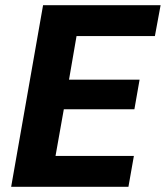

<svg xmlns="http://www.w3.org/2000/svg" viewBox="-20 -720 639 740"><path d="M23 0 146 -700H599L577 -581H275L246 -413H518L498 -299H226L194 -119H496L475 0Z"/></svg>

Font: DM Sans Black
Style: Italic
Weight: 900
Italic angle: -10°
Designer: Colophon Foundry, Jonny Pinhorn
Foundry: Colophon Foundry
Version: Version 4.004;gftools[0.9.30]